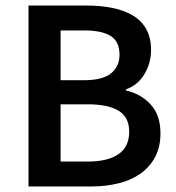

<svg xmlns="http://www.w3.org/2000/svg" viewBox="-20 -674 637 694"><path d="M83 0V-654H292Q343 -654 385.5 -645.5Q428 -637 459.5 -618.5Q491 -600 508.5 -569Q526 -538 526 -493Q526 -446 502 -406Q478 -366 435 -351V-347Q489 -335 524.5 -296.5Q560 -258 560 -192Q560 -143 541 -107Q522 -71 488.5 -47Q455 -23 409 -11.5Q363 0 309 0ZM199 -384H282Q351 -384 381.5 -409Q412 -434 412 -476Q412 -524 380 -544Q348 -564 284 -564H199ZM199 -90H297Q369 -90 408 -116.5Q447 -143 447 -198Q447 -250 409 -273.5Q371 -297 297 -297H199Z"/></svg>

Font: TypoPRO Source Sans Pro
Style: Regular
Weight: 600
Designer: Paul D. Hunt
Foundry: Adobe Systems Incorporated
Version: Version 2.020;PS 2.000;hotconv 1.0.86;makeotf.lib2.5.63406